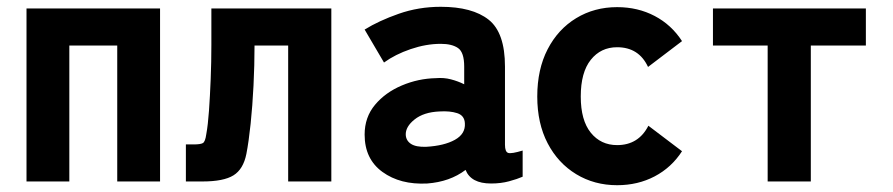

<svg xmlns="http://www.w3.org/2000/svg" viewBox="-20 -534 2627 565"><path d="M58 0V-509H451V0H325V-400H184V0Z M527 0V-109H550Q570 -109 577 -113Q584 -117 587 -139Q592 -166 595 -208.5Q598 -251 600 -301.5Q602 -352 602 -402V-509H955V0H828V-400H729Q729 -342 726 -282Q723 -222 717.5 -169.5Q712 -117 705 -81Q696 -36 667 -18Q638 0 576 0Z M1237 6Q1158 10 1105.5 -28Q1053 -66 1053 -138Q1053 -189 1083.5 -225.5Q1114 -262 1162.5 -282.5Q1211 -303 1263 -304Q1286 -306 1307 -300.5Q1328 -295 1346 -286V-338Q1346 -380 1328 -392.5Q1310 -405 1277 -405Q1234 -405 1188.5 -389.5Q1143 -374 1110 -350L1053 -447Q1095 -473 1153.5 -493.5Q1212 -514 1277 -514Q1370 -514 1418 -476Q1466 -438 1466 -338V-108Q1466 -87 1475.5 -84Q1485 -81 1518 -91V-14Q1502 -7 1478 -0.5Q1454 6 1425 6Q1366 6 1350 -34Q1304 1 1237 6ZM1234 -102Q1287 -105 1318.5 -122.5Q1350 -140 1348 -171Q1347 -194 1325.5 -201Q1304 -208 1273 -206Q1227 -204 1200 -182.5Q1173 -161 1174 -137Q1175 -120 1189.5 -110.5Q1204 -101 1234 -102Z M1796 11Q1729 11 1675.5 -21.5Q1622 -54 1591.5 -112.5Q1561 -171 1561 -250Q1561 -330 1591.5 -389Q1622 -448 1675.5 -480.5Q1729 -513 1796 -513Q1857 -513 1906.5 -487Q1956 -461 1987 -413L1887 -337Q1860 -395 1796 -395Q1748 -395 1718.5 -358Q1689 -321 1689 -250Q1689 -180 1718.5 -143.5Q1748 -107 1796 -107Q1859 -107 1888 -164L1987 -89Q1956 -41 1906.5 -15Q1857 11 1796 11Z M2239 0V-400H2078V-509H2528V-400H2366V0Z"/></svg>

Font: Zen Kaku Gothic New Black
Style: Regular
Weight: 900
Designer: Yoshimichi Ohira
Foundry: Positype
Version: Version 1.001